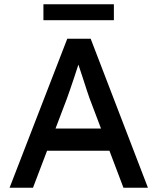

<svg xmlns="http://www.w3.org/2000/svg" viewBox="-20 -882 740 902"><path d="M25 0 296 -700H406L675 0H560L400 -422Q397 -429 388.5 -456Q380 -483 369 -516Q358 -549 349 -576.5Q340 -604 337 -612L360 -613Q354 -596 345.5 -570Q337 -544 327.5 -515Q318 -486 309 -460.5Q300 -435 294 -418L135 0ZM145 -174 185 -278H503L549 -174ZM184 -787V-862H515V-787Z"/></svg>

Font: Mach
Style: Regular
Weight: 400
Version: Version 1.002